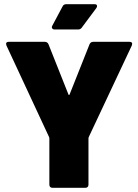

<svg xmlns="http://www.w3.org/2000/svg" viewBox="-20 -900 660 918"><path d="M215 -244 11 -682 9 -690Q9 -700 22 -700H194Q207 -700 212 -688L307 -449Q310 -442 313 -449L408 -688Q413 -700 426 -700H599Q612 -700 612 -690L610 -682L404 -244Q403 -242 403 -238V-17Q403 -10 399 -6Q395 -2 388 -2H231Q224 -2 220 -6Q216 -10 216 -17V-238ZM297 -880H432Q444 -880 444 -871Q444 -867 441 -862L371 -768Q365 -759 353 -759H241Q233 -759 229.5 -764.5Q226 -770 230 -777L279 -869Q284 -880 297 -880Z"/></svg>

Font: Barlow Black
Style: Regular
Weight: 900
Designer: Jeremy Tribby
Foundry: Tribby Type
Version: Version 1.422